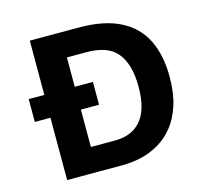

<svg xmlns="http://www.w3.org/2000/svg" viewBox="-97 -769 934 878"><g transform="rotate(-15 369.5 -330.0)"><path d="M42 -403H346V-295H42ZM185 0V-118H375Q411 -118 441 -129Q471 -140 494 -164.5Q517 -189 529.5 -229.5Q542 -270 542 -328Q542 -384 530 -424.5Q518 -465 495 -491.5Q472 -518 436 -530Q400 -542 353 -542H185V-660H348Q468 -660 544 -621Q620 -582 655.5 -509.5Q691 -437 691 -336Q691 -258 672.5 -201Q654 -144 623 -105.5Q592 -67 551.5 -43.5Q511 -20 467 -10Q423 0 379 0ZM116 0V-660H260V0Z"/></g></svg>

Font: Bricolage Grotesque 48pt Condensed ExtraBold
Style: Bold
Weight: 700
Version: Version 1.000;gftools[0.9.30]